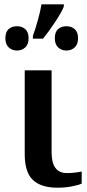

<svg xmlns="http://www.w3.org/2000/svg" viewBox="-20 -863 406 893"><path d="M95 -145V-536H220V-154Q220 -58 291 -58Q323 -58 360 -65V-9Q345 -2 313.5 4Q282 10 247 10Q171 10 133 -26Q95 -62 95 -145ZM133 -696Q144 -726 156 -769Q168 -812 173 -843H277V-833Q267 -807 237 -761.5Q207 -716 180 -683H133ZM5 -685Q5 -714 20 -727.5Q35 -741 59 -741Q82 -741 97.5 -727.5Q113 -714 113 -685Q113 -657 97.5 -642.5Q82 -628 59 -628Q36 -628 20.5 -642.5Q5 -657 5 -685ZM235 -685Q235 -714 250 -727.5Q265 -741 289 -741Q312 -741 327.5 -727.5Q343 -714 343 -685Q343 -657 327.5 -642.5Q312 -628 289 -628Q266 -628 250.5 -642.5Q235 -657 235 -685Z"/></svg>

Font: Noto Serif SemiBold
Style: Regular
Weight: 600
Designer: Monotype Design Team
Foundry: Monotype Imaging Inc.
Version: Version 1.001